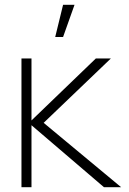

<svg xmlns="http://www.w3.org/2000/svg" viewBox="-20 -785 540 805"><path d="M244.5 -765 211.5 -630H244.5L292.5 -765ZM70 0H112V-260L416 0H488L163 -270L445 -540H382L112 -280V-540H70Z"/></svg>

Font: Hauora ExtraLight
Style: Regular
Weight: 200
Designer: Mikhail Sharanda
Foundry: WCYS & Co.
Version: Version 1.010